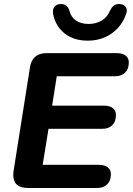

<svg xmlns="http://www.w3.org/2000/svg" viewBox="-20 -934 660 954"><path d="M46 -64Q46 -76 47 -82L129 -600Q134 -634 155 -652Q176 -670 211 -670H559Q588 -670 604 -658Q620 -646 620 -624Q620 -591 601.5 -573Q583 -555 552 -555H262L239 -409H497Q525 -409 540.5 -397Q556 -385 556 -362Q556 -330 538 -312Q520 -294 489 -294H221L192 -115H470Q499 -115 515 -103Q531 -91 531 -68Q531 -36 512.5 -18Q494 0 463 0H119Q46 0 46 -64ZM244 -864Q243 -869 243 -877Q243 -894 254 -904Q265 -914 283 -914Q314 -914 325 -881Q332 -850 357 -832.5Q382 -815 420 -815Q457 -815 485.5 -832Q514 -849 527 -882Q535 -898 545 -906Q555 -914 571 -914Q589 -914 599.5 -905Q610 -896 610 -881Q610 -872 606 -863Q585 -803 534.5 -767.5Q484 -732 416 -732Q346 -732 301 -768Q256 -804 244 -864Z"/></svg>

Font: SN Pro Bold
Style: Bold Italic
Weight: 700
Italic angle: -9°
Designer: Tobias Whetton
Foundry: Supernotes
Version: Version 1.003